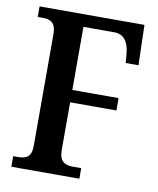

<svg xmlns="http://www.w3.org/2000/svg" viewBox="-81 -778 693 842"><g transform="rotate(10 265.5 -357.0)"><path d="M27 0H330V-47H294C255 -47 232 -61 232 -111V-323H438V-378H232V-659H370C411 -659 433 -629 438 -580L442 -535H499L494 -714H27V-667H52C84 -667 108 -655 108 -605V-108C108 -58 86 -47 46 -47H27Z"/></g></svg>

Font: Noto Serif Myanmar Condensed SemiBold
Style: Regular
Weight: 600
Width: 3
Designer: Ben Mitchell and the Monotype Design Team
Foundry: Monotype Imaging Inc.
Version: Version 2.106